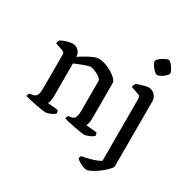

<svg xmlns="http://www.w3.org/2000/svg" viewBox="-200 -922 1299 1311"><g transform="rotate(30 449.5 -266.0)"><path d="M210 0Q202 0 180 -3.5Q158 -7 130.5 -12Q103 -17 79 -22.5Q55 -28 43 -32Q43 -40 46.5 -46.5Q50 -53 53 -56L80 -61Q97 -64 106.5 -78.5Q116 -93 116 -139V-400Q116 -408 112.5 -414.5Q109 -421 100 -424L39 -445Q41 -458 43.5 -464Q46 -470 50 -474Q66 -483 93.5 -491.5Q121 -500 137 -500Q166 -500 185 -481.5Q204 -463 204 -434Q227 -449 253 -464Q279 -479 303.5 -489.5Q328 -500 347 -500Q369 -500 397 -491Q425 -482 450.5 -466.5Q476 -451 492.5 -434.5Q509 -418 509 -401V-120Q509 -100 505 -85Q501 -70 497 -64L581 -56Q583 -52 585.5 -46Q588 -40 588 -33Q582 -25 568 -17.5Q554 -10 539.5 -5Q525 0 514 0Q506 0 484 -3.5Q462 -7 435 -12Q408 -17 384.5 -22.5Q361 -28 349 -32Q349 -40 352.5 -46.5Q356 -53 359 -56L384 -60Q394 -62 401.5 -68Q409 -74 413.5 -90.5Q418 -107 418 -139V-366Q418 -376 407 -386.5Q396 -397 379.5 -405.5Q363 -414 348 -419Q333 -424 325 -424Q318 -424 302 -419.5Q286 -415 267 -407.5Q248 -400 231.5 -393.5Q215 -387 207 -383V-122Q207 -102 203 -86.5Q199 -71 194 -64L276 -56Q278 -52 280 -46Q282 -40 282 -33Q277 -25 263.5 -17.5Q250 -10 235 -5Q220 0 210 0ZM647 200Q637 200 620.5 193.5Q604 187 588 177.5Q572 168 565 159Q565 150 567.5 144.5Q570 139 572 137Q601 132 628 125Q655 118 677.5 109.5Q700 101 714 92V-400Q714 -408 711 -414.5Q708 -421 698 -424L636 -445Q637 -457 640.5 -464.5Q644 -472 646 -474Q657 -480 674.5 -486Q692 -492 710 -496Q728 -500 739 -500Q766 -500 786 -479.5Q806 -459 806 -430V82Q806 90 793.5 104Q781 118 762 135Q743 152 721 166.5Q699 181 679.5 190.5Q660 200 647 200ZM742 -602Q736 -602 725.5 -610.5Q715 -619 705 -631.5Q695 -644 688.5 -656Q682 -668 682 -675Q682 -683 691 -692.5Q700 -702 713 -710.5Q726 -719 739.5 -725.5Q753 -732 760 -732Q768 -732 777.5 -723.5Q787 -715 796 -702Q805 -689 811 -677Q817 -665 817 -656Q817 -650 808.5 -640.5Q800 -631 788 -622Q776 -613 763.5 -607.5Q751 -602 742 -602Z"/></g></svg>

Font: Texturina 12pt
Style: Regular
Weight: 400
Designer: Guillermo Torres Carreño
Foundry: Omnibus-Type
Version: Version 1.002